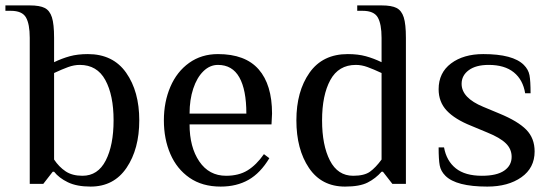

<svg xmlns="http://www.w3.org/2000/svg" viewBox="-38 -680 2039 710"><path d="M162 -45H157L122 0H72V-540Q72 -591 58 -615.5Q44 -640 2 -640H-18V-660H72Q109 -660 127.5 -650.5Q146 -641 154 -616Q162 -591 162 -540V-450Q191 -464 220 -472Q249 -480 287 -480Q380 -480 428.5 -411Q477 -342 477 -235Q477 -129 430 -59.5Q383 10 297 10Q246 10 213 -6Q180 -22 162 -45ZM382 -235Q382 -328 351.5 -384Q321 -440 257 -440Q236 -440 214 -432Q192 -424 162 -410V-90Q180 -63 204.5 -46.5Q229 -30 267 -30Q324 -30 353 -86.5Q382 -143 382 -235Z M568 -235Q568 -303 592 -359Q616 -415 661.5 -447.5Q707 -480 768 -480Q869 -480 918.5 -423.5Q968 -367 968 -260L966 -220H663Q663 -136 699 -83Q735 -30 798 -30Q845 -30 877.5 -50Q910 -70 938 -110L958 -95Q925 -40 881 -15Q837 10 778 10Q710 10 663 -22.5Q616 -55 592 -110.5Q568 -166 568 -235ZM873 -260Q873 -348 847 -394Q821 -440 768 -440Q738 -440 714 -416.5Q690 -393 676.5 -352Q663 -311 663 -260Z M1058 -235Q1058 -342 1106.5 -411Q1155 -480 1248 -480Q1286 -480 1315 -472Q1344 -464 1373 -450V-540Q1373 -591 1359 -615.5Q1345 -640 1303 -640H1283V-660H1373Q1410 -660 1428.5 -650.5Q1447 -641 1455 -616Q1463 -591 1463 -540V0H1413L1378 -45H1373Q1351 -20 1321.5 -5Q1292 10 1238 10Q1151 10 1104.5 -59Q1058 -128 1058 -235ZM1373 -90V-410Q1343 -424 1321 -432Q1299 -440 1278 -440Q1214 -440 1183.5 -384Q1153 -328 1153 -235Q1153 -143 1182 -86.5Q1211 -30 1268 -30Q1309 -30 1330 -45Q1351 -60 1373 -90Z M1609 -30Q1592 -47 1588 -68.5Q1584 -90 1584 -135H1604Q1613 -85 1647.5 -57.5Q1682 -30 1744 -30Q1799 -30 1826.5 -49Q1854 -68 1854 -100Q1854 -129 1832.5 -150Q1811 -171 1764 -190L1704 -215Q1644 -239 1614 -271Q1584 -303 1584 -350Q1584 -411 1630 -445.5Q1676 -480 1749 -480Q1859 -480 1899 -440Q1916 -423 1920 -402Q1924 -381 1924 -335H1904Q1896 -385 1862 -412.5Q1828 -440 1769 -440Q1722 -440 1695.5 -420.5Q1669 -401 1669 -370Q1669 -318 1749 -285L1809 -260Q1877 -232 1908 -200.5Q1939 -169 1939 -120Q1939 -59 1890 -24.5Q1841 10 1764 10Q1649 10 1609 -30Z"/></svg>

Font: Philosopher
Style: Regular
Weight: 400
Designer: Jovanny Lemonad
Foundry: Jovanny Lemonad
Version: Version 2.000